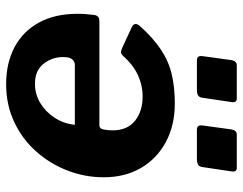

<svg xmlns="http://www.w3.org/2000/svg" viewBox="-103 -679 792 626"><g transform="rotate(90 293.0 -366.0)"><path d="M313 -726 299 -632Q298 -621 292 -616.5Q286 -612 273 -612H179Q168 -612 165 -616.5Q162 -621 163 -630L176 -725Q179 -742 193 -742H301Q315 -742 313 -726ZM539 -726 525 -632Q524 -621 517.5 -616.5Q511 -612 498 -612H405Q394 -612 391 -616.5Q388 -621 389 -630L402 -725Q405 -742 419 -742H527Q541 -742 539 -726ZM317 -540Q389 -540 443.5 -510.5Q498 -481 528 -429Q558 -377 558 -308Q558 -247 536 -190Q514 -133 473.5 -87.5Q433 -42 377 -16Q321 10 255 10Q185 10 133.5 -17.5Q82 -45 53.5 -97Q25 -149 25 -223Q25 -237 26 -250.5Q27 -264 29 -279Q31 -287 35.5 -290.5Q40 -294 52 -294H389Q399 -294 402 -307Q405 -320 405 -337Q405 -385 374 -410Q343 -435 295 -435Q258 -435 224.5 -419.5Q191 -404 160 -369Q154 -364 149 -364.5Q144 -365 137 -368L70 -399Q50 -408 64 -425Q103 -469 141.5 -494.5Q180 -520 222.5 -530Q265 -540 317 -540ZM191 -214Q181 -214 173.5 -205.5Q166 -197 166 -175Q166 -140 188 -112Q210 -84 253 -84Q287 -84 315.5 -101Q344 -118 363.5 -147.5Q383 -177 387 -214Z"/></g></svg>

Font: Libre Franklin
Style: Bold Italic
Weight: 700
Italic angle: -8°
Designer: Pablo Impallari, Rodrigo Fuenzalida, Nhung Nguyen
Foundry: Impallari Type
Version: Version 3.000